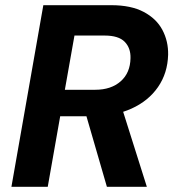

<svg xmlns="http://www.w3.org/2000/svg" viewBox="-20 -720 674 740"><path d="M24 0 147 -700H409Q485 -700 534 -674Q583 -648 606 -604.5Q629 -561 628 -509Q626 -438 589 -384.5Q552 -331 487 -301.5Q422 -272 336 -272H212L164 0ZM392 0 303 -307H449L546 0ZM230 -374H347Q408 -374 445 -406.5Q482 -439 483 -496Q484 -535 460.5 -559Q437 -583 383 -583H267Z"/></svg>

Font: DM Sans 18pt ExtraBold
Style: Italic
Weight: 800
Italic angle: -10°
Designer: Colophon Foundry, Jonny Pinhorn
Foundry: Colophon Foundry
Version: Version 4.004;gftools[0.9.30]